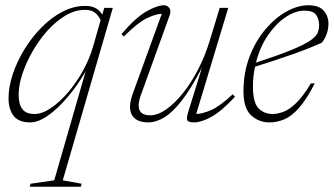

<svg xmlns="http://www.w3.org/2000/svg" viewBox="-20 -456 1270 731"><path d="M186.5 230.5 306 -184Q275.5 -131.5 238.2 -87.2Q201 -43 163.5 -16.5Q126 10 95 10Q51 10 31.8 -15Q12.5 -40 12.5 -82Q12.5 -125 28.5 -173.2Q44.5 -221.5 72.8 -267.8Q101 -314 138 -351.5Q175 -389 217.5 -411.2Q260 -433.5 304 -433.5Q329.5 -433.5 344.5 -424.8Q359.5 -416 369.5 -400.5L377 -426H409.5L219 230.5L291 243.5L287.5 255H93L96.5 243.5ZM51 -96Q51 -59.5 65 -40.8Q79 -22 111.5 -22Q140 -22 173 -44Q206 -66 237.8 -102.8Q269.5 -139.5 295 -185.2Q320.5 -231 334.5 -279L363 -379Q354.5 -398 340.8 -408.2Q327 -418.5 303.5 -418.5Q265.5 -418.5 228.8 -396.5Q192 -374.5 160 -338.5Q128 -302.5 103.5 -259.5Q79 -216.5 65 -173.8Q51 -131 51 -96Z M696.5 -29.5 749 -198.5Q708 -119.5 672.8 -74Q637.5 -28.5 605.8 -9.2Q574 10 544 10Q511.5 10 493.2 -5.2Q475 -20.5 475 -49.5Q475 -69.5 485 -98L596 -403.5Q571.5 -402.5 537.5 -385.8Q503.5 -369 451.5 -317L442.5 -326Q497.5 -390.5 538.5 -413.2Q579.5 -436 604 -436Q616.5 -436 624.5 -425.8Q632.5 -415.5 625.5 -396.5L516.5 -94.5Q508 -72 508 -54Q508 -17 551.5 -17Q581 -17 613.2 -39.8Q645.5 -62.5 677 -102Q708.5 -141.5 734.8 -192.5Q761 -243.5 778 -299.5L816.5 -426H849L727 -22Q750 -22.5 783 -36.5Q816 -50.5 866 -97L874.5 -87.5Q823 -32 784.5 -11Q746 10 719.5 10Q696.5 10 693 1.8Q689.5 -6.5 696.5 -29.5Z M1178.5 -138.5Q1147 -77.5 1118.5 -45.2Q1090 -13 1062.2 -1.5Q1034.5 10 1005.5 10Q965.5 10 936.2 -16.8Q907 -43.5 907 -108Q907 -180 930 -240Q953 -300 990.2 -344Q1027.5 -388 1070.5 -412Q1113.5 -436 1154 -436Q1194.5 -436 1212.5 -415.2Q1230.5 -394.5 1230.5 -366.5Q1230.5 -326 1205.5 -293.5Q1156 -271 1090.2 -248Q1024.5 -225 951 -202Q943 -165 943 -126.5Q943 -65.5 964.2 -43.8Q985.5 -22 1018 -22Q1037.5 -22 1060.2 -30.8Q1083 -39.5 1108.8 -64.8Q1134.5 -90 1163.5 -138.5ZM1139 -415.5Q1104.5 -415.5 1067.5 -390.8Q1030.5 -366 1000 -321.5Q969.5 -277 954.5 -217.5Q1040 -245.5 1088.8 -265.5Q1137.5 -285.5 1160.2 -301Q1183 -316.5 1189 -330.2Q1195 -344 1195 -359.5Q1195 -382.5 1183.8 -399Q1172.5 -415.5 1139 -415.5Z"/></svg>

Font: Newsreader 16pt ExtraLight
Style: Italic
Weight: 275
Italic angle: -17°
Designer: Hugues Gentile
Foundry: Production Type
Version: Version 1.003; ttfautohint (v1.8.3)